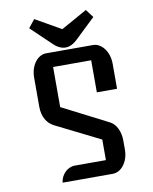

<svg xmlns="http://www.w3.org/2000/svg" viewBox="-100 -1017 867 1091"><g transform="rotate(-10 333.5 -471.5)"><path d="M171.4 0H460.9C511.7 0 552.7 -55.2 552.7 -123V-175.8C552.7 -228.5 530.8 -272.9 497.1 -290L232.4 -425.3V-656.7H452.1V-471.7H568.8V-616.2C568.8 -685.5 527.3 -740.2 477.1 -740.2H207C156.7 -740.2 115.7 -685.5 115.7 -616.2V-448.2C115.7 -389.2 141.1 -349.1 180.2 -329.6L436 -202.1V-83.5H256.8C213.9 -83.5 176.3 -45.9 171.4 0ZM321.3 -753.4C344.2 -753.4 366.7 -763.2 390.1 -785.6L506.8 -897C494.6 -914.1 484.4 -925.3 471.7 -943.4C421.9 -916 370.1 -885.7 321.3 -859.4L173.8 -943.4C159.7 -925.3 151.4 -916 136.7 -897L253.4 -785.6C276.9 -762.7 301.3 -753.4 321.3 -753.4Z"/></g></svg>

Font: Atomic Age
Style: Regular
Weight: 400
Designer: James Grieshaber
Foundry: James Grieshaber
Version: Version 1.002